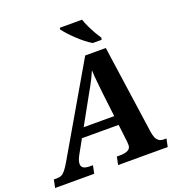

<svg xmlns="http://www.w3.org/2000/svg" viewBox="-210 -1066 1123 1200"><g transform="rotate(-20 352.0 -465.5)"><path d="M-49 0 -38 -53H-17Q2 -53 14.5 -59.5Q27 -66 40.5 -83Q54 -100 72 -131L411 -714H548L632 -125Q635 -104 641.5 -88Q648 -72 660.5 -62.5Q673 -53 693 -53H711L700 0H370L381 -53H404Q436 -53 455 -63Q474 -73 474 -95Q474 -103 473.5 -111.5Q473 -120 472 -127L432 -464Q428 -508 424 -542.5Q420 -577 419 -613Q409 -589 399 -569Q389 -549 377 -526.5Q365 -504 347 -473L165 -145Q155 -127 150.5 -113.5Q146 -100 146 -89Q146 -70 160 -61.5Q174 -53 202 -53H222L211 0ZM193 -235V-296H543V-235ZM482 -771Q460 -784 436 -803Q412 -822 389 -844Q366 -866 348 -886Q330 -906 319 -921L322 -931H469Q477 -907 490.5 -878.5Q504 -850 518.5 -825Q533 -800 544 -784L541 -771Z"/></g></svg>

Font: Noto Serif
Style: Italic
Weight: 400
Italic angle: -12°
Designer: Monotype Design Team
Foundry: Monotype Imaging Inc.
Version: Version 2.013